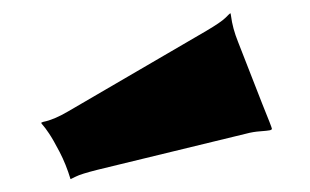

<svg xmlns="http://www.w3.org/2000/svg" viewBox="-20 -792 470 291"><path d="M353 -589.4 127.9 -534.7Q102.5 -528.3 95 -524.4Q87.4 -520.5 86.9 -520.5Q80.1 -543 70.3 -561.8Q60.5 -580.6 54.4 -589.6Q48.3 -598.6 45.4 -601.8Q42.5 -605 42.5 -605.7Q42.5 -606.4 45.9 -607.4Q61.5 -610.4 83 -623L292.5 -745.1Q314.9 -758.3 321.8 -765.1Q328.6 -772 329.1 -772Q329.6 -772 330.1 -768.1Q332.5 -749 340.8 -728.5L377.4 -634.8Q392.1 -598.6 392.1 -596.9Q392.1 -595.2 388.7 -594.5Q385.3 -593.8 374.5 -593Q363.8 -592.3 353 -589.4Z"/></svg>

Font: Nosifer
Style: Regular
Weight: 400
Version: Version 001.002